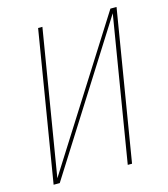

<svg xmlns="http://www.w3.org/2000/svg" viewBox="-110 -822 796 908"><g transform="rotate(-15 288.0 -367.5)"><path d="M40 0H70L520 -711L403 0H424L545 -735H515L65 -25L182 -735H161Z"/></g></svg>

Font: Iosevka Sparkle Thin Oblique
Style: Regular
Weight: 100
Italic angle: -9°
Designer: Belleve Invis
Foundry: Belleve Invis
Version: Version 4.5.0; ttfautohint (v1.8.3)